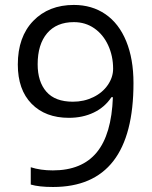

<svg xmlns="http://www.w3.org/2000/svg" viewBox="-20 -744 612 774"><path d="M518.1 -409.2Q518.1 9.8 193.8 9.8Q137.2 9.8 104 0V-69.8Q143.1 -57.1 192.9 -57.1Q310.1 -57.1 369.9 -129.6Q429.7 -202.1 435.1 -352.1H429.2Q402.3 -311.5 357.9 -290.3Q313.5 -269 257.8 -269Q163.1 -269 107.4 -325.7Q51.8 -382.3 51.8 -483.9Q51.8 -595.2 114 -659.7Q176.3 -724.1 277.8 -724.1Q350.6 -724.1 405 -686.8Q459.5 -649.4 488.8 -577.9Q518.1 -506.3 518.1 -409.2ZM277.8 -654.8Q208 -654.8 169.9 -609.9Q131.8 -564.9 131.8 -484.9Q131.8 -414.6 167 -374.3Q202.1 -334 273.9 -334Q318.4 -334 355.7 -352.1Q393.1 -370.1 414.6 -401.4Q436 -432.6 436 -466.8Q436 -518.1 416 -561.5Q396 -605 360.1 -629.9Q324.2 -654.8 277.8 -654.8Z"/></svg>

Font: f04975060
Style: Regular
Weight: 400
Foundry: Ascender Corporation
Version: Version 1.10